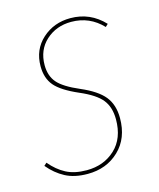

<svg xmlns="http://www.w3.org/2000/svg" viewBox="-88 -592 552 666"><g transform="rotate(-15 188.5 -259.0)"><path d="M226.6 -528.3Q297.9 -528.3 347.2 -475.6L337.9 -466.8Q292 -515.1 226.1 -515.1Q172.4 -515.1 135.5 -481.7Q98.6 -448.2 98.6 -393.6Q98.6 -355 119.6 -330.6Q140.6 -306.2 196.8 -282.2Q254.9 -257.3 279.3 -227.1Q303.7 -196.8 303.7 -148.9Q303.7 -76.7 258.8 -33.7Q213.9 9.3 146 9.3Q98.6 9.3 65.9 -8.1Q33.2 -25.4 7.3 -56.6L17.1 -65.4Q42 -35.6 72 -19.8Q102.1 -3.9 146 -3.9Q207.5 -3.9 248.3 -42Q289.1 -80.1 289.1 -148.4Q289.1 -192.4 267.3 -219.5Q245.6 -246.6 189.5 -270.5Q129.9 -296.4 106.9 -323.5Q84 -350.6 84 -393.6Q84 -453.1 125.5 -490.7Q167 -528.3 226.6 -528.3Z"/></g></svg>

Font: Fira Sans Compressed Hair
Style: Italic
Weight: 100
Width: 3
Italic angle: -8°
Designer: Carrois Corporate & Edenspiekermann AG
Foundry: Carrois Corporate GbR & Edenspiekermann AG
Version: Version 4.203;PS 004.203;hotconv 1.0.88;makeotf.lib2.5.64775